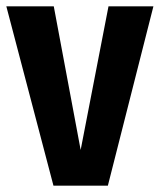

<svg xmlns="http://www.w3.org/2000/svg" viewBox="-22 -587 505 607"><path d="M463 -567H321L233 -113L148 -567H-2L147 0H319Z"/></svg>

Font: Glow Sans SC Compressed
Style: Bold
Weight: 700
Width: 2
Designer: Ryoko NISHIZUKA (kana, bopomofo & ideographs); Paul D. Hunt (Latin, Greek & Cyrillic); Sandoll Communications, Soo-young
Version: Version 0.93